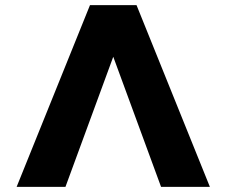

<svg xmlns="http://www.w3.org/2000/svg" viewBox="-20 -731 886 751"><path d="M423 -509 610 0H801L514 -711H332L45 0H236Z"/></svg>

Font: Asimov
Style: XWid
Weight: 500
Designer: Google
Version: Version 2.000980; 2014